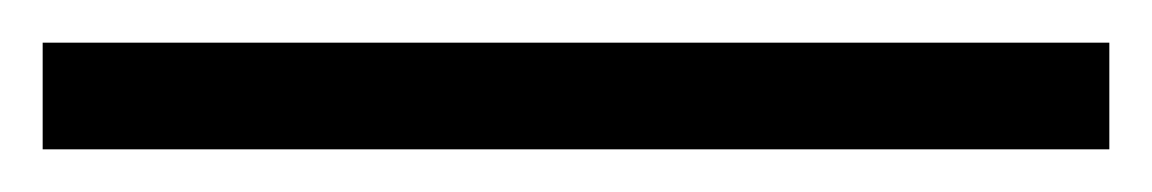

<svg xmlns="http://www.w3.org/2000/svg" viewBox="-20 55 540 90"><path d="M500 125H0V75H500Z"/></svg>

Font: STIX MathJax Main
Style: Regular
Weight: 400
Designer: MicroPress Inc., with final additions and corrections provided by Coen Hoffman, Elsevier (retired)
Version: Version 1.1.1